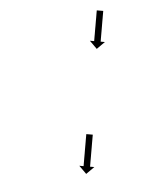

<svg xmlns="http://www.w3.org/2000/svg" viewBox="-95 -605 499 591"><g transform="rotate(-20 154.0 -310.0)"><path d="M307.6 -531.2C307.8 -531.5 307.9 -531.8 308.1 -532.1L289.9 -540.5C289.8 -540.2 289.6 -539.9 289.5 -539.6C289 -538.7 288.6 -537.7 288.2 -536.8C287.5 -535.4 286.9 -534 286.2 -532.6C285.4 -530.7 284.5 -528.9 283.7 -527.1C282.7 -524.9 281.7 -522.7 280.7 -520.5C279.5 -518.1 278.4 -515.7 277.3 -513.3C276.1 -510.7 274.9 -508.1 273.7 -505.5C272.4 -502.8 271.2 -500.1 270 -497.4C268.7 -494.7 267.5 -492.1 266.2 -489.4C265 -486.8 263.8 -484.2 262.6 -481.6C261.5 -479.2 260.4 -476.7 259.3 -474.3C258.3 -472.1 257.2 -470 256.2 -467.8C255.4 -465.9 254.5 -464.1 253.7 -462.3C253 -460.9 252.4 -459.4 251.7 -458C251.3 -457.1 250.9 -456.2 250.4 -455.3C250.3 -455 250.2 -454.6 250 -454.3L238 -459.9L249.3 -429.1L280.1 -440.4L268.2 -445.9C268.3 -446.2 268.5 -446.6 268.6 -446.9C269 -447.8 269.4 -448.7 269.9 -449.6C270.5 -451 271.2 -452.5 271.8 -453.9C272.7 -455.7 273.5 -457.5 274.4 -459.4C275.4 -461.6 276.4 -463.7 277.4 -465.9C278.5 -468.3 279.7 -470.8 280.8 -473.2C282 -475.8 283.2 -478.4 284.4 -481C285.6 -483.7 286.9 -486.3 288.1 -489C289.3 -491.7 290.6 -494.4 291.8 -497.1C293 -499.7 294.2 -502.3 295.4 -504.9C296.6 -507.3 297.7 -509.7 298.8 -512.1C299.8 -514.3 300.8 -516.5 301.8 -518.7C302.7 -520.5 303.5 -522.3 304.4 -524.2C305 -525.6 305.7 -527 306.3 -528.4C306.8 -529.3 307.2 -530.3 307.6 -531.2ZM147 -184.2C147.2 -184.5 147.3 -184.8 147.5 -185.2L129.3 -193.6C129.2 -193.2 129 -192.9 128.9 -192.6C128.4 -191.6 128 -190.7 127.5 -189.7C126.8 -188.2 126.2 -186.8 125.5 -185.3C124.6 -183.4 123.7 -181.5 122.8 -179.6C121.8 -177.3 120.7 -175 119.7 -172.8C118.5 -170.2 117.3 -167.7 116.2 -165.2C114.9 -162.5 113.7 -159.8 112.4 -157.1C111.1 -154.3 109.8 -151.5 108.5 -148.7C107.3 -145.9 106 -143.1 104.7 -140.3C103.4 -137.6 102.2 -134.9 100.9 -132.2C99.8 -129.7 98.6 -127.2 97.4 -124.7C96.4 -122.4 95.3 -120.1 94.3 -117.9C93.4 -115.9 92.5 -114 91.6 -112.1C90.9 -110.6 90.2 -109.2 89.6 -107.7C89.1 -106.7 88.7 -105.8 88.2 -104.8C88.1 -104.5 87.9 -104.2 87.8 -103.8L75.8 -109.4L87.1 -78.6L117.9 -89.9L105.9 -95.4C106.1 -95.8 106.2 -96.1 106.4 -96.4C106.8 -97.4 107.3 -98.3 107.7 -99.3C108.4 -100.8 109.1 -102.2 109.8 -103.7C110.6 -105.6 111.5 -107.5 112.4 -109.5C113.5 -111.7 114.5 -114 115.6 -116.3C116.7 -118.8 117.9 -121.3 119.1 -123.8C120.3 -126.5 121.6 -129.2 122.8 -131.9C124.1 -134.7 125.4 -137.5 126.7 -140.3C128 -143.1 129.3 -145.9 130.6 -148.7C131.8 -151.4 133.1 -154.1 134.3 -156.8C135.5 -159.3 136.7 -161.8 137.8 -164.4C138.9 -166.6 139.9 -168.9 141 -171.2C141.9 -173.1 142.7 -175 143.6 -176.9C144.3 -178.4 145 -179.8 145.7 -181.3C146.1 -182.3 146.6 -183.2 147 -184.2Z"/></g></svg>

Font: FRB American Cursive Just Arrows Medium
Style: Italic
Weight: 500
Italic angle: -25°
Version: Version 2.0;Modular Font Editor K font №1